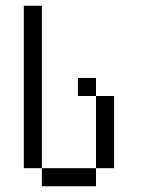

<svg xmlns="http://www.w3.org/2000/svg" viewBox="-20 -645 540 665"><path d="M125 -62.5H62.5V-625H125ZM125 -62.5H312.5V0H125ZM250 -375H312.5V-312.5H250ZM312.5 -312.5H375V-62.5H312.5Z"/></svg>

Font: 寒蝉点阵体 16px
Style: Regular
Weight: 400
Designer: Designed by Warren2060
Foundry: ChillType
Version: Version 1.000